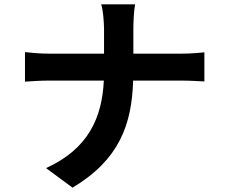

<svg xmlns="http://www.w3.org/2000/svg" viewBox="-20 -810 1040 884"><path d="M204 -563C164 -563 125 -567 95 -570V-434C126 -436 164 -439 208 -439H458C450 -270 388 -125 192 -36L314 54C530 -75 587 -238 593 -439H814C854 -439 900 -436 921 -435V-569C900 -567 861 -563 815 -563H594V-673C594 -705 596 -759 602 -790H446C455 -761 458 -714 459 -680V-563H204Z"/></svg>

Font: Glow Sans TC Normal
Style: Bold
Weight: 700
Designer: Ryoko NISHIZUKA (kana, bopomofo & ideographs); Paul D. Hunt (Latin, Greek & Cyrillic); Sandoll Communications, Soo-young
Version: Version 0.93